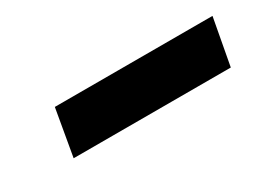

<svg xmlns="http://www.w3.org/2000/svg" viewBox="-24 -818 437 328"><g transform="rotate(-30 194.0 -654.0)"><path d="M61 -608H371L388 -700H77Z"/></g></svg>

Font: Archivo ExtraBold
Style: Italic
Weight: 800
Italic angle: -10°
Designer: Hector Gatti
Foundry: Omnibus-Type
Version: Version 2.001